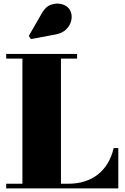

<svg xmlns="http://www.w3.org/2000/svg" viewBox="-20 -1051 699 1071"><path d="M14.5 0V-26H105V-724H14.5V-750H410V-724H320V-26H358.5Q410 -26 452 -39.2Q494 -52.5 526.2 -78Q558.5 -103.5 580.8 -140.5Q603 -177.5 614 -225H640V0ZM152.5 -833 140.5 -850.5 214 -978Q234.5 -1014.5 265.2 -1025Q296 -1035.5 324.5 -1027.8Q353 -1020 366.5 -1000.5Q383 -976.5 379.2 -946.2Q375.5 -916 353.2 -891.2Q331 -866.5 291.5 -859Z"/></svg>

Font: Bodoni Moda 9pt Black
Style: Regular
Weight: 900
Designer: Owen Earl
Foundry: indestructible type
Version: Version 2.005